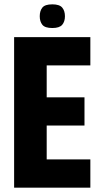

<svg xmlns="http://www.w3.org/2000/svg" viewBox="-20 -864 461 884"><path d="M45 -693H396V-563H195V-416H369V-286H195V-130H396V0H45ZM163 -789Q163 -814 175 -829Q187 -844 221 -844Q254 -844 266.5 -829Q279 -814 279 -789Q279 -765 266.5 -750Q254 -735 221 -735Q187 -735 175 -750Q163 -765 163 -789Z"/></svg>

Font: Khand Variable Light
Style: Regular
Weight: 300
Designer: Satya Rajpurohit
Foundry: Indian Type Foundry
Version: Version 3.000